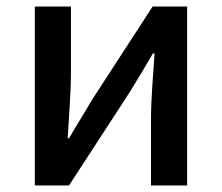

<svg xmlns="http://www.w3.org/2000/svg" viewBox="-20 -570 682 590"><path d="M87 0H192L380 -289C400 -321 430 -372 450 -406H455C450 -335 444 -262 444 -205V0H555V-550H449L262 -262C243 -229 211 -178 192 -145H188C192 -215 198 -288 198 -345V-550H87Z"/></svg>

Font: Source Han Sans JP Medium
Style: Regular
Weight: 500
Designer: Ryoko NISHIZUKA 西塚涼子 (kana, bopomofo & ideographs); Paul D. Hunt (Latin, Greek & Cyrillic); Sandoll Communications 산돌커뮤니
Foundry: Adobe
Version: Version 2.002;hotconv 1.0.116;makeotfexe 2.5.65601